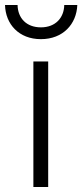

<svg xmlns="http://www.w3.org/2000/svg" viewBox="-58 -745 328 765"><path d="M-38 -725C-36 -649 17 -589 105 -589C193 -589 247 -649 250 -725H198C197 -674 163 -636 105 -636C47 -636 13 -673 12 -725H-38ZM134 -500V0H75V-500Z"/></svg>

Font: RazerF5 Light
Style: Regular
Weight: 300
Foundry: Razer Inc.
Version: Version 2